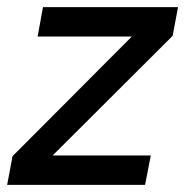

<svg xmlns="http://www.w3.org/2000/svg" viewBox="-32 -516 517 536"><path d="M-12 0 3 -80 336 -414H73L88 -496H465L450 -416L115 -82H389L373 0Z"/></svg>

Font: DM Sans 28pt Medium
Style: Italic
Weight: 500
Italic angle: -10°
Version: Version 4.004;gftools[0.9.30]